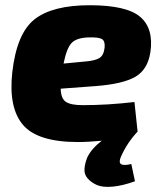

<svg xmlns="http://www.w3.org/2000/svg" viewBox="-20 -531 616 734"><path d="M482 96 496 162Q449 179 411 182.5Q373 186 351 176.5Q329 167 315 151Q301 135 303 113.5Q305 92 314 70Q330 37 369 7Q317 12 278 12Q124 12 68 -53.5Q12 -119 27 -255Q44 -404 112.5 -457.5Q181 -511 323 -511Q464 -511 516 -466.5Q568 -422 555 -332Q545 -265 497.5 -237.5Q450 -210 347 -202L212 -192Q213 -154 232 -141.5Q251 -129 296 -129Q391 -129 494 -141L506 -28Q465 16 442 69Q433 90 443 96.5Q453 103 482 96ZM223 -288 307 -296Q344 -299 360.5 -309.5Q377 -320 380 -350Q382 -374 370 -381.5Q358 -389 320 -388Q274 -387 254.5 -367.5Q235 -348 223 -288Z"/></svg>

Font: Exo 2.0 Extra Bold
Style: Italic
Weight: 800
Italic angle: -8°
Designer: Natanael Gama
Version: Version 1.001;PS 001.001;hotconv 1.0.70;makeotf.lib2.5.58329